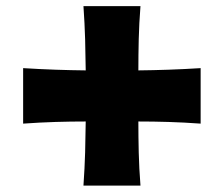

<svg xmlns="http://www.w3.org/2000/svg" viewBox="-20 -656 723 620"><path d="M54.7 -256.8V-436Q109.4 -432.6 159.4 -430.9Q209.5 -429.2 256.8 -428.7Q256.3 -478 254.9 -529.1Q253.4 -580.1 249.5 -636.2H433.6Q429.2 -580.1 428 -529.1Q426.8 -478 426.8 -428.7Q474.1 -429.2 523.9 -430.9Q573.7 -432.6 627.9 -436V-256.8Q573.7 -260.7 523.9 -262.2Q474.1 -263.7 426.8 -263.7Q426.8 -214.8 428 -163.8Q429.2 -112.8 433.6 -56.6H249.5Q253.4 -112.8 254.9 -163.8Q256.3 -214.8 256.8 -263.7Q209.5 -263.7 159.4 -262.2Q109.4 -260.7 54.7 -256.8Z"/></svg>

Font: Pinar-FD ExtraBold
Style: Regular
Weight: 800
Designer: Amin Abedi
Version: Version 3.000